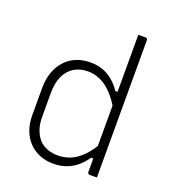

<svg xmlns="http://www.w3.org/2000/svg" viewBox="-138 -855 875 971"><g transform="rotate(20 300.0 -370.0)"><path d="M261 -536Q298 -536 327.5 -525.5Q357 -515 382 -494.5Q407 -474 428 -443H455V-344Q412 -420 365.5 -454.5Q319 -489 266 -489Q223 -489 191.5 -470Q160 -451 142.5 -414Q125 -377 125 -323V-193Q125 -154 136 -124Q147 -94 166 -74Q184 -56 209.5 -46.5Q235 -37 266 -37Q301 -37 333.5 -50.5Q366 -64 396.5 -95Q427 -126 455 -176V-84H428Q408 -54 382.5 -33Q357 -12 326 -1Q295 10 257 10Q218 10 184.5 -3.5Q151 -17 126.5 -42.5Q102 -68 88.5 -104Q75 -140 75 -186V-330Q75 -378 88.5 -416Q102 -454 127 -481Q152 -508 186 -522Q220 -536 261 -536ZM479 -750Q483 -750 485 -748.5Q487 -747 488.5 -745Q490 -743 490 -739Q490 -659 490 -575Q490 -491 490 -408Q490 -325 490 -246.5Q490 -168 490 -100Q490 -67 490 -41.5Q490 -16 490 0Q485 0 480 0Q475 0 470.5 0Q466 0 461 0Q456 0 451 0Q448 0 445.5 -1.5Q443 -3 441.5 -5Q440 -7 440 -11Q440 -91 440 -171Q440 -251 440 -330.5Q440 -410 440 -490Q440 -570 440 -650Q440 -674 440 -699Q440 -724 440 -750Q445 -750 450 -750Q455 -750 459.5 -750Q464 -750 469 -750Q474 -750 479 -750Z"/></g></svg>

Font: Recursive Sans Linear Light
Style: Regular
Weight: 300
Version: Version 1.085